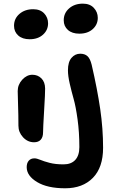

<svg xmlns="http://www.w3.org/2000/svg" viewBox="-20 -763 644 1043"><path d="M411.1 -580.1Q371.6 -580.1 348.9 -600.3Q326.2 -620.6 326.2 -652.8Q326.2 -691.9 355.5 -717.5Q384.8 -743.2 430.2 -743.2Q468.3 -743.2 489.7 -720.2Q511.2 -697.3 511.2 -666Q511.2 -629.4 483.6 -604.7Q456.1 -580.1 411.1 -580.1ZM141.1 -549.8Q101.6 -549.8 78.9 -570.3Q56.2 -590.8 56.2 -623Q56.2 -662.1 85.7 -687.5Q115.2 -712.9 160.2 -712.9Q198.7 -712.9 220 -690.2Q241.2 -667.5 241.2 -636.2Q241.2 -599.6 213.6 -574.7Q186 -549.8 141.1 -549.8ZM334 259.8Q237.3 259.8 181.2 225.8Q125 191.9 125 145Q125 122.6 136.2 109.9Q147.5 97.2 167 97.2Q179.7 97.2 198.7 105.2Q217.8 113.3 249.5 121.6Q281.2 129.9 325.2 129.9Q366.7 129.9 388.9 105.7Q411.1 81.5 411.1 36.1Q411.1 -43.5 401.4 -114.3Q391.6 -185.1 380.1 -225.3Q368.7 -265.6 358.9 -308.1Q349.1 -350.6 349.1 -380.9Q349.1 -426.3 368.4 -448.7Q387.7 -471.2 416 -471.2Q440.4 -471.2 455.1 -458Q469.7 -444.8 478 -411.1Q508.8 -277.8 524.4 -170.9Q540 -64 540 40Q540 146.5 484.6 203.1Q429.2 259.8 334 259.8ZM165 9.8Q130.4 9.8 105.2 -17.3Q80.1 -44.4 80.1 -80.1Q80.1 -138.7 78.1 -193.6Q76.2 -248.5 76.2 -268.1Q76.2 -303.2 100.8 -330.1Q125.5 -356.9 155.8 -356.9Q185.1 -356.9 204.8 -337.4Q224.6 -317.9 225.1 -282.2Q225.6 -259.8 219.7 -162.8Q213.9 -65.9 213.9 -43.9Q213.9 -18.1 201.4 -4.2Q189 9.8 165 9.8Z"/></svg>

Font: Shantell Sans Irregular
Style: Regular
Weight: 600
Designer: Stephen Nixon, Anya Danilova, Shantell Martin
Foundry: Arrow Type
Version: Version 1.006;[9816181b4]